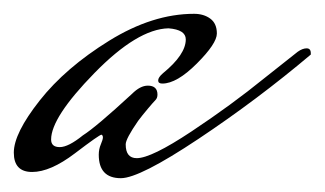

<svg xmlns="http://www.w3.org/2000/svg" viewBox="-20 -241 470 278"><path d="M215 -120Q209 -120 209 -124.5Q209 -129 216 -135Q249 -162 249 -184Q249 -198 224 -200Q179 -199 116.5 -135Q54 -71 54 -39Q54 -28 66.5 -28Q79 -28 100 -45Q119 -57 171 -105Q183 -117 194 -117Q208 -117 208 -104Q208 -99 205 -96Q202 -93 194 -83.5Q186 -74 180 -66Q162 -40 162 -32Q162 -12 178 -12Q199 -12 257 -50.5Q315 -89 363 -128L411 -166Q418 -171 424 -171Q430 -171 430 -164V-162Q353 -97 267.5 -40Q182 17 155 17Q123 17 123 -17Q123 -25 126 -32Q129 -39 129 -42Q129 -45 127 -46Q124 -46 88.5 -19Q53 8 26.5 8Q0 8 0 -20Q0 -48 37.5 -95.5Q75 -143 138 -182Q201 -221 261 -221Q275 -221 284.5 -214Q294 -207 294 -192.5Q294 -178 265 -149Q236 -120 215 -120Z"/></svg>

Font: Mrs Saint Delafield
Style: Regular
Weight: 400
Designer: Alejandro Paul
Foundry: Alejandro Paul
Version: Version 1.001